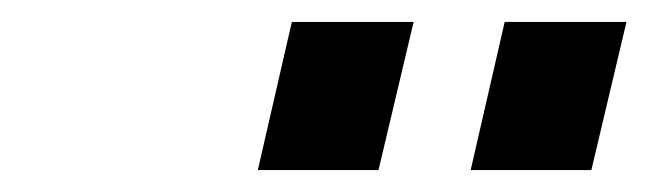

<svg xmlns="http://www.w3.org/2000/svg" viewBox="-20 -756 591 175"><path d="M325 -601C325 -601 357 -736 357 -736C357 -736 246 -736 246 -736C246 -736 215 -601 215 -601C215 -601 325 -601 325 -601ZM519 -601C519 -601 551 -736 551 -736C551 -736 440 -736 440 -736C440 -736 409 -601 409 -601C409 -601 519 -601 519 -601Z"/></svg>

Font: My Font
Style: Bold Italic
Weight: 500
Version: Version 0.001